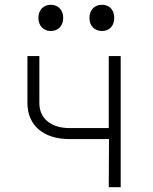

<svg xmlns="http://www.w3.org/2000/svg" viewBox="-20 -785 640 805"><path d="M408 -655C439 -655 459 -677 459 -710C459 -743 439 -765 408 -765C376 -765 355 -743 355 -710C355 -677 376 -655 408 -655ZM193 -655C224 -655 245 -677 245 -710C245 -743 224 -765 193 -765C162 -765 141 -743 141 -710C141 -677 162 -655 193 -655ZM436 0H486V-550H436V-248H272C194 -248 145 -288 145 -353V-550H95V-353C95 -260 162 -202 270 -202H437Z"/></svg>

Font: JetBrains Mono Thin
Style: Regular
Weight: 100
Monospace: yes
Designer: Philipp Nurullin, Konstantin Bulenkov
Foundry: JetBrains
Version: Version 2.305